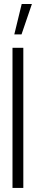

<svg xmlns="http://www.w3.org/2000/svg" viewBox="-20 -917 176 937"><path d="M49.8 -749 85.9 -897.5H135.7L85 -749ZM41 0V-683.6H93.8V0Z"/></svg>

Font: Post No Bills Colombo
Style: Regular
Weight: 500
Designer: Kosala Senevirathne, Siva Puranthara, Lasantha Premarathna, Tharique Azeez
Foundry: Mooniak
Version: Version 1.220 ; ttfautohint (v1.5)